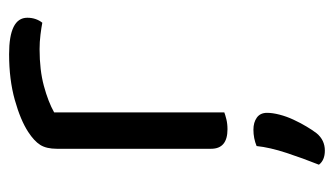

<svg xmlns="http://www.w3.org/2000/svg" viewBox="-176 -339 734 422"><g transform="rotate(-90 191.0 -128.0)"><path d="M155 -2Q150 0 140 2.5Q130 5 118 5Q75 5 75 -31V-370Q75 -393 83.5 -406.5Q92 -420 112 -433Q138 -450 182.5 -462.5Q227 -475 283 -475Q363 -475 363 -435Q363 -425 360 -416.5Q357 -408 352 -402Q342 -404 326 -406Q310 -408 294 -408Q248 -408 213 -398.5Q178 -389 155 -376ZM109 201Q94 219 71 219Q50 219 40 206Q54 171 66 134.5Q78 98 81 69Q98 62 117 62Q133 62 143.5 69.5Q154 77 154 92Q154 104 150 119.5Q146 135 139 150Q132 165 124 178.5Q116 192 109 201Z"/></g></svg>

Font: Baloo Bhai 2
Style: Regular
Weight: 400
Designer: Supriya Tembe, Noopur Datye and Ek Type
Foundry: Ek Type
Version: Version 1.640;PS 1.000;hotconv 16.6.51;makeotf.lib2.5.65220;